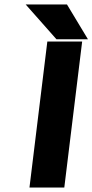

<svg xmlns="http://www.w3.org/2000/svg" viewBox="-20 -840 414 860"><path d="M268 0 348 -654H192L112 0ZM374 -664 280 -820H95L233 -664Z"/></svg>

Font: Falling Sky
Style: ExBdObl
Weight: 400
Designer: Paul D. Hunt
Foundry: Adobe Systems Incorporated
Version: Version 1.02